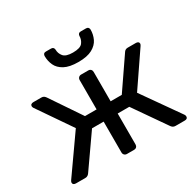

<svg xmlns="http://www.w3.org/2000/svg" viewBox="-157 -911 1113 1089"><g transform="rotate(-30 399.5 -366.5)"><path d="M43 0Q34 0 28.5 -4Q23 -8 23 -16Q23 -21 28 -29L199 -272L48 -492Q46 -495 45 -498.5Q44 -502 44 -504Q44 -512 49.5 -516Q55 -520 64 -520H116Q126 -520 132 -516Q138 -512 143 -505L278 -305H354V-497Q354 -507 360.5 -513.5Q367 -520 377 -520H423Q434 -520 440 -513.5Q446 -507 446 -497V-305H519L656 -505Q660 -512 666.5 -516Q673 -520 682 -520H735Q744 -520 749.5 -516Q755 -512 755 -504Q755 -502 753.5 -498.5Q752 -495 750 -492L600 -272L771 -29Q775 -23 775 -16Q775 -8 770 -4Q765 0 755 0H695Q685 0 678.5 -4.5Q672 -9 668 -15L522 -225H446V-23Q446 -13 440 -6.5Q434 0 423 0H377Q367 0 360.5 -6.5Q354 -13 354 -23V-225H278L131 -15Q127 -9 120.5 -4.5Q114 0 104 0ZM400 -589Q342 -589 309 -607Q276 -625 263 -653.5Q250 -682 250 -714Q250 -722 254.5 -727.5Q259 -733 269 -733H303Q312 -733 317 -727.5Q322 -722 322 -714Q322 -690 338 -670.5Q354 -651 400 -651Q448 -651 463 -670.5Q478 -690 478 -714Q478 -722 483 -727.5Q488 -733 497 -733H532Q541 -733 546 -727.5Q551 -722 551 -714Q551 -682 537.5 -653.5Q524 -625 491 -607Q458 -589 400 -589Z"/></g></svg>

Font: RubikRegular
Style: Regular
Weight: 400
Designer: Hubert and Fischer
Foundry: Hubert and Fischer
Version: Version 2.300;gftools[0.9.30]